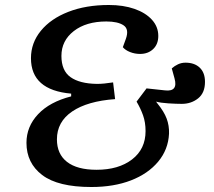

<svg xmlns="http://www.w3.org/2000/svg" viewBox="-20 -735 857 769"><path d="M346 14Q212 14 149 -34Q86 -82 86 -163Q86 -228 132.5 -277.5Q179 -327 265 -349V-360Q104 -374 104 -502Q104 -563 143.5 -611.5Q183 -660 253.5 -687.5Q324 -715 416 -715Q474 -715 518.5 -699.5Q563 -684 588.5 -656Q614 -628 614 -591Q614 -558 593.5 -538.5Q573 -519 541 -519Q520 -519 501 -526.5Q482 -534 472 -546L484 -579Q498 -618 475 -633.5Q452 -649 406 -649Q325 -649 275.5 -610.5Q226 -572 226 -511Q226 -452 262.5 -426Q299 -400 368 -399Q383 -399 398 -400.5Q413 -402 433 -405L441 -338Q330 -330 269 -288.5Q208 -247 208 -177Q208 -118 248.5 -86.5Q289 -55 367 -55Q455 -55 509 -96.5Q563 -138 563 -210Q563 -245 553 -273Q543 -301 527 -328L567 -381L641 -373Q694 -367 679 -421L668 -461Q679 -471 693 -477.5Q707 -484 723 -484Q759 -484 780 -464Q801 -444 801 -407Q801 -363 773.5 -341Q746 -319 708 -319Q686 -319 654.5 -321Q623 -323 605 -328L611 -320Q637 -288 647.5 -260Q658 -232 657 -200Q654 -136 613.5 -87.5Q573 -39 504.5 -12.5Q436 14 346 14Z"/></svg>

Font: Literata 7pt Medium
Style: Italic
Weight: 500
Italic angle: -2°
Designer: Latin by Veronika Burian and Jose Scaglione. Greek by Irene Vlachou. Cyrillic by Vera Evstafieva
Foundry: TypeTogether
Version: Version 3.002